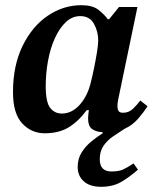

<svg xmlns="http://www.w3.org/2000/svg" viewBox="-20 -500 605 739"><path d="M369 219Q326 219 302.5 198Q279 177 279 143Q279 111 294 87Q309 63 331 45Q353 27 375 13V9Q347 7 333 -4.5Q319 -16 319 -44Q319 -53 320 -60Q321 -67 322 -76H314Q279 -30 242 -8.5Q205 13 152 13Q101 13 65.5 -25Q30 -63 30 -145Q30 -248 67 -323.5Q104 -399 164 -439.5Q224 -480 293 -480Q336 -480 358.5 -462.5Q381 -445 395 -426H400L438 -473H509L437 -127Q437 -127 434.5 -114.5Q432 -102 432 -91Q432 -81 436 -73.5Q440 -66 454 -66Q476 -66 492.5 -82Q509 -98 520 -113L548 -91Q533 -68 511.5 -43Q490 -18 459 -4Q436 11 414.5 25.5Q393 40 378.5 61Q364 82 364 113Q364 160 409 160Q437 160 453.5 152.5Q470 145 494 129L511 153Q478 182 446 200.5Q414 219 369 219ZM218 -63Q257 -63 287.5 -97.5Q318 -132 330 -185Q335 -204 341.5 -235.5Q348 -267 353 -297.5Q358 -328 358 -344Q358 -379 341.5 -408.5Q325 -438 289 -438Q258 -438 233.5 -415Q209 -392 191.5 -353.5Q174 -315 165 -267Q156 -219 156 -168Q156 -107 173 -85Q190 -63 218 -63Z"/></svg>

Font: STIX Two Text SemiBold
Style: Italic
Weight: 600
Italic angle: -12°
Designer: Ross Mills, John Hudson & Paul Hanslow, Tiro Typeworks Ltd; with prior portions MicroPress Inc. and Coen Hoffman, Elsevi
Foundry: Tiro Typeworks Ltd
Version: Version 2.13 b171